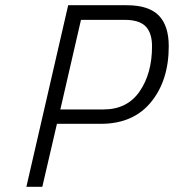

<svg xmlns="http://www.w3.org/2000/svg" viewBox="-20 -715 666 735"><path d="M366 -241C448.7 -241 512.7 -268.7 558 -324C603.3 -379.3 626 -450.7 626 -538C626 -590.7 613.2 -630 587.5 -656C561.8 -682 521 -695 465 -695H241L81 0H142L198 -241ZM376 -296H211L290 -639H457C494.3 -639 521.2 -630.7 537.5 -614C553.8 -597.3 562 -572 562 -538C562 -468.7 546.2 -411 514.5 -365C482.8 -319 436.7 -296 376 -296Z"/></svg>

Font: Titillium Web
Style: Light Italic
Weight: 300
Italic angle: -13°
Version: Version 1.001;PS 57.000;hotconv 1.0.70;makeotf.lib2.5.55311